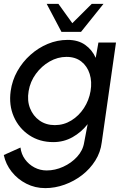

<svg xmlns="http://www.w3.org/2000/svg" viewBox="-60 -719 678 989"><path d="M447 -500H537.5L464 15Q458 65 431 108Q404 151 363 182.8Q322 214.5 272.8 232.2Q223.5 250 173 250Q120.5 250 75.8 227.2Q31 204.5 0.2 165.8Q-30.5 127 -40.5 79.5L45.5 41Q49.5 75 68.8 101.5Q88 128 117.2 143.5Q146.5 159 180.5 159Q223.5 159 265.5 140Q307.5 121 337.2 88.5Q367 56 373.5 15L391.5 -79.5Q359 -38 313.8 -12.5Q268.5 13 214.5 13Q144 13 90.8 -22.5Q37.5 -58 11.2 -117.8Q-15 -177.5 -5 -250Q2.5 -304.5 29.2 -352.2Q56 -400 96.5 -436.2Q137 -472.5 186.2 -493Q235.5 -513.5 288.5 -513.5Q342.5 -513.5 378.8 -487.8Q415 -462 433 -421ZM222.5 -74.5Q268.5 -74.5 307.5 -98.5Q346.5 -122.5 372.5 -162.5Q398.5 -202.5 406.5 -250Q414.5 -298 402 -338Q389.5 -378 359 -402Q328.5 -426 282.5 -426Q237 -426 195.5 -402.2Q154 -378.5 124.8 -338.5Q95.5 -298.5 87.5 -250Q79 -201 94.8 -161.2Q110.5 -121.5 143.8 -98Q177 -74.5 222.5 -74.5ZM256.5 -555 180.5 -699H241L312.5 -599.5L412.5 -699H473L357.5 -555Z"/></svg>

Font: Urbanist Medium
Style: Italic
Weight: 500
Italic angle: -8°
Designer: Corey Hu
Foundry: Corey Hu
Version: Version 1.330; ttfautohint (v1.8.4.7-5d5b)